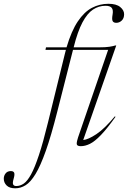

<svg xmlns="http://www.w3.org/2000/svg" viewBox="-173 -762 676 1014"><path d="M129 -170.5Q97 -44.5 69 34.5Q41 113.5 14.8 156.8Q-11.5 200 -37.8 216.2Q-64 232.5 -92.5 232.5Q-123 232.5 -138 217.5Q-153 202.5 -153 182Q-153 165.5 -143.2 153.5Q-133.5 141.5 -116 141.5Q-101.5 141.5 -98 150.8Q-94.5 160 -101 182Q-107.5 204 -103.5 212.2Q-99.5 220.5 -87 220.5Q-66.5 220.5 -47.5 207.5Q-28.5 194.5 -9 159Q10.5 123.5 32.5 57.2Q54.5 -9 80.5 -115.5L169.5 -477.5Q172 -488.5 175 -498.5H67L70 -512H178.5Q204 -598.5 238 -649Q272 -699.5 312.8 -720.8Q353.5 -742 399.5 -742Q441 -742 461.8 -725Q482.5 -708 482.5 -687Q482.5 -665.5 470 -653.5Q457.5 -641.5 441 -641.5Q427 -641.5 422 -650.5Q417 -659.5 421.5 -684.5Q426 -709.5 417 -720.5Q408 -731.5 384 -731.5Q348.5 -731.5 318.2 -711.5Q288 -691.5 262.5 -643.8Q237 -596 216 -512H350Q385 -512 404.5 -515Q424 -518 436.5 -522H441L266.5 -22.5Q293 -25 336 -53.5Q379 -82 433.5 -147.5L437 -145Q392.5 -82.5 360 -48.8Q327.5 -15 302.2 -2.5Q277 10 253.5 10Q232.5 10 232.2 -2.5Q232 -15 239.5 -37L398 -498.5H212.5Z"/></svg>

Font: Newsreader Display ExtraLight
Style: Italic
Weight: 275
Italic angle: -17°
Designer: Hugues Gentile
Foundry: Production Type
Version: Version 1.001